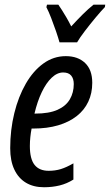

<svg xmlns="http://www.w3.org/2000/svg" viewBox="-20 -786 467 816"><path d="M167 9.8Q122.1 9.8 90.1 -9.5Q58.1 -28.8 40.8 -65.7Q23.4 -102.5 23.4 -155.8Q23.4 -234.4 40.8 -304.9Q58.1 -375.5 89.6 -430.2Q121.1 -484.9 164.3 -516.1Q207.5 -547.4 259.8 -547.4Q311 -547.4 341.6 -518.3Q372.1 -489.3 372.1 -434.1Q372.1 -389.6 355.2 -353.8Q338.4 -317.9 305.9 -292.5Q273.4 -267.1 227.1 -253.4Q180.7 -239.7 121.6 -239.7H114.3Q110.8 -221.7 108.9 -202.9Q106.9 -184.1 106.9 -165.5Q106.9 -110.4 127 -85.2Q147 -60.1 187 -60.1Q214.8 -60.1 238.5 -67.4Q262.2 -74.7 292 -91.8V-22.9Q264.2 -5.4 233.2 2.2Q202.1 9.8 167 9.8ZM126.5 -303.2H129.4Q188.5 -303.2 224.4 -319.3Q260.3 -335.4 276.9 -364Q293.5 -392.6 293.5 -428.7Q293.5 -451.7 282.5 -464.8Q271.5 -478 248.5 -478Q223.1 -478 199.7 -455.8Q176.3 -433.6 157.5 -394.3Q138.7 -355 126.5 -303.2ZM232.9 -606Q228 -624 218.3 -652.6Q208.5 -681.2 197.5 -709.5Q186.5 -737.8 177.2 -755.4L179.7 -766.1H228Q234.9 -756.3 243.7 -742.4Q252.4 -728.5 262.5 -711.4Q272.5 -694.3 282.7 -673.8Q308.6 -702.1 332.3 -725.6Q356 -749 377.4 -766.1H427.2L425.8 -755.9Q409.7 -739.3 386.2 -711.2Q362.8 -683.1 340.8 -654.3Q318.8 -625.5 307.6 -606Z"/></svg>

Font: Open Sans Condensed Medium
Style: Italic
Weight: 500
Width: 3
Italic angle: -12°
Designer: Monotype Design Team
Foundry: Monotype Imaging Inc.
Version: Version 3.000